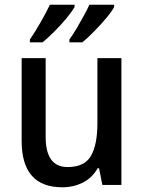

<svg xmlns="http://www.w3.org/2000/svg" viewBox="-20 -852 611 816"><path d="M496 -605V-66H415L401 -137H395Q372 -96 332 -76Q292 -56 245 -56Q72 -56 72 -253V-605H174V-271Q174 -142 267 -142Q339 -142 366.5 -189.5Q394 -237 394 -329V-605ZM465 -822Q455 -803 431 -774.5Q407 -746 379.5 -718Q352 -690 330 -672H275V-684Q290 -705 306 -732Q322 -759 336.5 -785.5Q351 -812 360 -832H465ZM297 -822Q286 -803 263 -775Q240 -747 212 -719Q184 -691 161 -672H107V-684Q129 -716 153.5 -759Q178 -802 192 -832H297Z"/></svg>

Font: Noto Sans Malayalam UI SemiCondensed Medium
Style: Regular
Weight: 500
Width: 4
Designer: Jelle Bosma - Monotype Design Team
Foundry: Monotype Imaging Inc.
Version: Version 2.104; ttfautohint (v1.8.4.7-5d5b)